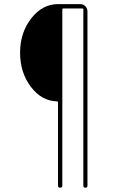

<svg xmlns="http://www.w3.org/2000/svg" viewBox="-20 -750 540 910"><path d="M250 -269.5Q176.8 -271.5 126 -338.9Q75.2 -406.2 75.2 -500Q75.2 -594.7 127.9 -662.6Q180.7 -730.5 254.9 -730.5H360.4Q375 -730.5 384.8 -720.2Q394.5 -710 394.5 -695.3V129.9Q394.5 139.6 384.8 139.6Q375 139.6 375 129.9V-705.1Q375 -710 370.1 -710H280.3Q275.4 -710 275.4 -705.1V129.9Q275.4 139.6 265.1 139.6Q254.9 139.6 254.9 129.9V-264.6Q254.9 -269.5 250 -269.5Z"/></svg>

Font: Rounded-X Mgen+ 1m thin
Style: Regular
Weight: 100
Designer: [Source Han Sans]
Ryoko NISHIZUKA  (kana & ideographs); Paul D. Hunt (Latin, Greek & Cyrillic); Wenlong ZHANG  (bopomofo
Version: Version 1.059.20150602